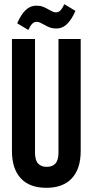

<svg xmlns="http://www.w3.org/2000/svg" viewBox="-20 -886 442 916"><path d="M37 -166V-700H147V-158Q147 -122 161.5 -106Q176 -90 203 -90Q230 -90 244.5 -106Q259 -122 259 -158V-700H365V-166Q365 -81 323 -35.5Q281 10 201 10Q121 10 79 -35.5Q37 -81 37 -166ZM62 -775Q81 -818 103 -838.5Q125 -859 153 -859Q171 -859 184.5 -854Q198 -849 213 -840Q222 -835 230.5 -831Q239 -827 247 -827Q259 -827 268 -836Q277 -845 287 -866L340 -834Q321 -791 299 -770.5Q277 -750 249 -750Q231 -750 217.5 -755Q204 -760 189 -769Q180 -774 171.5 -778Q163 -782 155 -782Q143 -782 134 -773Q125 -764 115 -743Z"/></svg>

Font: kids-team
Style: team
Weight: 400
Designer: Ryoichi Tsunekawa, Thomas Gollenia, Laura Emeder
Foundry: Ryoichi Tsunekawa, Thomas Gollenia, Laura Emeder
Version: Version 2.000